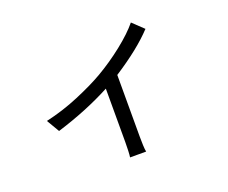

<svg xmlns="http://www.w3.org/2000/svg" viewBox="-112 -779 1224 1032"><g transform="rotate(-20 500.0 -263.0)"><path d="M721 -603 783 -544Q703 -458 556 -363V-9Q556 13 557 39Q558 65 561 77H469Q471 65 472 39Q473 13 473 -9V-315Q334 -241 159 -187L116 -260Q214 -282 306.5 -321Q399 -360 463 -397Q540 -442 610.5 -498Q681 -554 721 -603Z"/></g></svg>

Font: Noto Sans CJK KR Regular (TTF)
Style: Regular
Weight: 400
Designer: Ryoko NISHIZUKA 西塚涼子 (kana & ideographs); Paul D. Hunt (Latin, Greek & Cyrillic); Wenlong ZHANG 张文龙 (bopomofo); Sandoll 
Foundry: Adobe Systems Incorporated
Version: Version 1.004;PS 1.004;hotconv 1.0.82;makeotf.lib2.5.63406